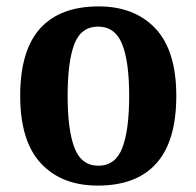

<svg xmlns="http://www.w3.org/2000/svg" viewBox="-20 -569 613 599"><path d="M285 10Q172 10 107.5 -59.5Q43 -129 43 -270Q43 -411 105 -480Q167 -549 288 -549Q400 -549 465 -480Q530 -411 530 -270Q530 -129 468 -59.5Q406 10 285 10ZM287 -52Q340 -52 361.5 -107.5Q383 -163 383 -270Q383 -377 361 -431.5Q339 -486 286 -486Q233 -486 212 -431.5Q191 -377 191 -270Q191 -163 212.5 -107.5Q234 -52 287 -52Z"/></svg>

Font: Noto Serif Khmer SemiCondensed
Style: Bold
Weight: 700
Width: 4
Designer: Danh Hong and the Monotype Design Team
Foundry: Monotype Imaging Inc.
Version: Version 2.004; ttfautohint (v1.8.4.7-5d5b)